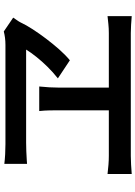

<svg xmlns="http://www.w3.org/2000/svg" viewBox="133 -884 733 1040"><g transform="rotate(-90 500.0 -364.5)"><path d="M924 -660Q917 -649 910 -639.5Q903 -630 898 -620Q884 -590 861 -554.5Q838 -519 810 -482Q782 -445 752.5 -411.5Q723 -378 693 -353L595 -418Q629 -445 658 -474.5Q687 -504 711 -534Q735 -564 751 -590Q733 -590 694.5 -590Q656 -590 605 -590Q554 -590 499 -590Q444 -590 393 -590Q342 -590 303.5 -590Q265 -590 247 -590Q228 -590 200.5 -589Q173 -588 152.5 -586.5Q132 -585 132 -585V-708Q156 -705 185 -703.5Q214 -702 239 -702Q261 -702 302.5 -702Q344 -702 396.5 -702Q449 -702 505.5 -702Q562 -702 615 -702Q668 -702 710 -702Q752 -702 776 -702Q797 -702 815.5 -704.5Q834 -707 849 -711ZM545 -413Q545 -402 545 -377.5Q545 -353 545 -320Q545 -287 545 -252Q545 -217 545 -184Q545 -151 545 -125.5Q545 -100 545 -88H422Q422 -100 422 -125.5Q422 -151 422 -184Q422 -217 422 -252Q422 -287 422 -319.5Q422 -352 422 -377Q422 -402 422 -414Q422 -437 421.5 -464Q421 -491 418 -519H551Q548 -490 546.5 -463.5Q545 -437 545 -413ZM77 -149Q102 -146 127 -144Q152 -142 175 -142H840Q866 -142 889.5 -144.5Q913 -147 932 -149V-18Q911 -20 884 -21.5Q857 -23 840 -23H175Q153 -23 128 -21.5Q103 -20 77 -18Z"/></g></svg>

Font: Noto Sans HK SemiBold
Style: Regular
Weight: 600
Version: Version 2.004-H2;hotconv 1.0.118;makeotfexe 2.5.65603